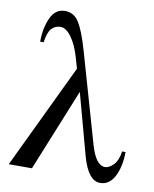

<svg xmlns="http://www.w3.org/2000/svg" viewBox="-80 -744 656 816"><g transform="rotate(10 248.5 -336.0)"><path d="M477 -137H492Q491 -72 469 -30.5Q447 11 408 11Q356 11 328 -90L256 -355L112 0H12L227 -450L214 -495Q199 -548 175.5 -580.5Q152 -613 128 -613Q105 -613 89.5 -596.5Q74 -580 68 -536H53Q53 -594 73 -638.5Q93 -683 135 -683Q174 -683 196 -647.5Q218 -612 241 -532L353 -142Q377 -59 417 -59Q434 -59 453 -78.5Q472 -98 477 -137Z"/></g></svg>

Font: STIX Math
Style: Regular
Weight: 400
Designer: MicroPress Inc., with final additions and corrections provided by Coen Hoffman, Elsevier (retired)
Version: Version 1.1.1